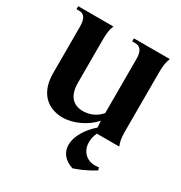

<svg xmlns="http://www.w3.org/2000/svg" viewBox="-167 -621 897 950"><g transform="rotate(30 281.5 -145.5)"><path d="M382 209C411 199 447 186 498 154L493 139C429 151 388 110 388 56C388 38 392 19 401 0H529C520 -22 516 -43 516 -80V-416C516 -456 520 -476 529 -500H324V-483H340C371 -483 386 -463 386 -417V-109C360 -77 320 -60 278 -62C226 -65 194 -100 194 -171V-416C194 -456 197 -476 207 -500H6V-483H21C50 -483 64 -462 64 -416V-151C64 -41 125 14 210 16C273 17 344 -17 386 -65C387 -52 388 -39 389 -28C338 16 307 71 307 117C307 159 332 193 382 209Z"/></g></svg>

Font: Sinistre
Style: Bold
Weight: 700
Designer: Jules Durand
Foundry: Collletttivo
Version: Version 69.420;Glyphs 3.2 (3217)